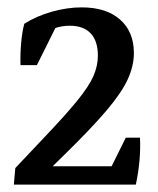

<svg xmlns="http://www.w3.org/2000/svg" viewBox="-20 -501 430 521"><path d="M17.6 0 21.5 -44.9 98.1 -126Q157.2 -188 189.2 -227.3Q221.2 -266.6 233.4 -294.4Q245.6 -322.3 245.6 -350.1Q245.6 -389.6 226.1 -410.4Q206.5 -431.2 169.4 -431.2Q126 -431.2 87.4 -402.8L35.6 -324.2Q34.7 -354.5 37.4 -384.5Q40 -414.6 45.9 -436.5Q79.1 -457.5 120.6 -469.2Q162.1 -481 201.7 -481Q268.1 -481 305.7 -448Q343.3 -415 343.3 -356.9Q343.3 -322.3 326.7 -285.9Q310.1 -249.5 269.5 -201.7Q229 -153.8 157.2 -83.5L72.3 0ZM17.6 0 81.5 -49.8H349.1L348.6 0ZM348.6 0 274.4 -32.7 321.3 -127.4H359.9Q362.8 -66.9 348.6 0ZM35.6 -324.2 45.9 -420.9 140.6 -445.8 80.1 -324.2Z"/></svg>

Font: Markazi Text Medium
Style: Regular
Weight: 500
Designer: Borna Izadpanah (Arabic designer), Fiona Ross (Arabic design director) and Florian Runge (Latin designer)
Foundry: Borna Izadpanah and Florian Runge
Version: Version 1.001